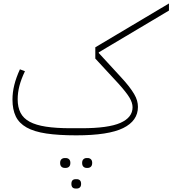

<svg xmlns="http://www.w3.org/2000/svg" viewBox="-20 -769 995 1108"><path d="M420 12Q318 12 247.5 1.5Q177 -9 133.5 -33.5Q90 -58 71 -97.5Q52 -137 52 -194Q52 -236 62.5 -278.5Q73 -321 95 -369L124 -358Q102 -312 92 -273Q82 -234 82 -196Q82 -150 98.5 -118Q115 -86 151 -66.5Q187 -47 245.5 -38Q304 -29 388 -29H451Q605 -29 675 -60Q745 -91 745 -150Q745 -176 727 -206Q709 -236 664 -286L530 -431V-496L955 -749V-708L550 -467V-463L676 -326Q704 -296 723 -271.5Q742 -247 754 -226.5Q766 -206 771 -188Q776 -170 776 -152Q776 -72 691 -30Q606 12 420 12ZM480 200Q469 200 461.5 193Q454 186 454 171Q454 157 461.5 150Q469 143 480 143H486Q497 143 504.5 150Q512 157 512 171Q512 186 504.5 193Q497 200 486 200ZM417 319Q392 319 392 292Q392 265 417 265H423Q434 265 441 271.5Q448 278 448 292Q448 306 441 312.5Q434 319 423 319ZM354 200Q342 200 334.5 193Q327 186 327 171Q327 157 334.5 150Q342 143 354 143H359Q371 143 378.5 150Q386 157 386 171Q386 186 378.5 193Q371 200 359 200Z"/></svg>

Font: IBM Plex Sans Arabic ExtraLight
Style: Regular
Weight: 200
Designer: Mike Abbink, Paul van der Laan, Pieter van Rosmalen, Wael Morcos, Khajak Apelian
Foundry: Bold Monday
Version: Version 1.1